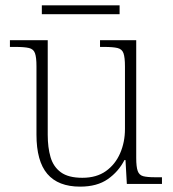

<svg xmlns="http://www.w3.org/2000/svg" viewBox="-20 -686 645 716"><path d="M279 10Q197 10 156.5 -37.5Q116 -85 116 -184V-439Q116 -472 110.5 -487.5Q105 -503 88 -507Q71 -511 38 -511H17V-536H158V-183Q158 -136 168.5 -100Q179 -64 207 -43.5Q235 -23 287 -23Q340 -23 375 -48Q410 -73 428 -114.5Q446 -156 446 -205V-438Q446 -472 440.5 -487.5Q435 -503 418 -507Q401 -511 368 -511H353V-536H488V-97Q488 -64 493.5 -48.5Q499 -33 514 -29Q529 -25 558 -25H584V0H453L448 -89H444Q422 -46 382 -18Q342 10 279 10ZM136 -633V-666H426V-633Z"/></svg>

Font: Noto Serif Malayalam ExtraLight
Style: Regular
Weight: 200
Designer: Indian type Foundry, Jelle Bosma, Monotype Design Team
Foundry: Monotype Imaging Inc.
Version: Version 2.104; ttfautohint (v1.8.4.7-5d5b)